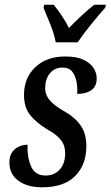

<svg xmlns="http://www.w3.org/2000/svg" viewBox="-20 -786 470 816"><path d="M159 10Q96 10 58 -18Q20 -46 20 -95Q20 -124 32.5 -140.5Q45 -157 62.5 -164Q80 -171 97 -171Q95 -118 112 -79Q129 -40 173 -40Q211 -40 234 -65.5Q257 -91 257 -135Q257 -168 239 -191Q221 -214 181 -236Q135 -264 108.5 -296.5Q82 -329 82 -383Q82 -455 130 -500.5Q178 -546 257 -546Q306 -546 335 -532Q364 -518 377.5 -497Q391 -476 391 -453Q391 -419 368.5 -403Q346 -387 308 -387Q310 -414 305 -439.5Q300 -465 286.5 -482Q273 -499 246 -499Q213 -499 193 -475.5Q173 -452 172 -415Q171 -384 191 -360.5Q211 -337 248 -316Q297 -289 322 -254Q347 -219 347 -165Q347 -86 299.5 -38Q252 10 159 10ZM217 -606Q210 -642 193.5 -683.5Q177 -725 165 -753L168 -766H208Q223 -748 242 -720Q261 -692 273 -667Q297 -692 327 -720Q357 -748 381 -766H430L427 -753Q402 -725 368.5 -684Q335 -643 310 -606Z"/></svg>

Font: Noto Serif ExtraCondensed Medium
Style: Italic
Weight: 500
Width: 2
Italic angle: -12°
Designer: Monotype Design Team
Foundry: Monotype Imaging Inc.
Version: Version 2.013; ttfautohint (v1.8.4.7-5d5b)